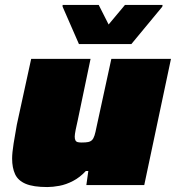

<svg xmlns="http://www.w3.org/2000/svg" viewBox="-20 -748 711 776"><path d="M171 8Q115 8 84 -5Q53 -18 41 -44Q29 -70 29 -107Q29 -130 35 -168Q41 -206 48 -244L106 -510H346L294 -261Q290 -245 286 -224.5Q282 -204 282 -196Q282 -186 285 -180.5Q288 -175 294.5 -173.5Q301 -172 310 -172Q327 -172 336.5 -174Q346 -176 352 -182Q358 -188 362 -200.5Q366 -213 370 -234L430 -510H671L563 0H329L337 -57H327Q303 -31 275 -16.5Q247 -2 220 3Q193 8 171 8ZM299 -570 233 -721V-728H379L419 -649L485 -728H637L636 -721L511 -570Z"/></svg>

Font: Saira Expanded Black
Style: Italic
Weight: 900
Width: 7
Italic angle: -12°
Designer: Hector Gatti with collaboration of the Omnibus-Type team
Foundry: Omnibus-Type
Version: Version 1.101